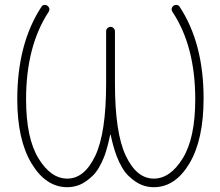

<svg xmlns="http://www.w3.org/2000/svg" viewBox="-20 -779 902 787"><path d="M433.6 -226.6Q433.6 -226.6 432.6 -226.6Q431.6 -226.6 431.6 -226.6Q421.9 -178.7 408.2 -139.6Q386.7 -84 359.4 -58.1Q332 -32.2 307.6 -22Q283.2 -11.7 255.9 -11.7Q168 -11.7 109.4 -108.9Q50.8 -206.1 50.8 -372.1Q50.8 -600.6 150.4 -752Q154.3 -757.8 161.1 -758.8Q163.1 -758.8 164.1 -758.8Q169.9 -758.8 173.8 -755.9Q188.5 -744.1 178.7 -729.5Q86.9 -588.9 86.9 -372.1Q86.9 -212.9 137.7 -129.9Q188.5 -46.9 255.9 -46.9Q326.2 -46.9 370.6 -140.6Q415 -234.4 415 -436.5V-650.4Q415 -658.2 420.4 -663.6Q425.8 -668.9 433.1 -668.9Q440.4 -668.9 445.8 -663.6Q451.2 -658.2 451.2 -650.4V-436.5Q451.2 -234.4 495.6 -140.6Q540 -46.9 610.4 -46.9Q677.7 -46.9 729 -129.9Q780.3 -212.9 780.3 -372.1Q780.3 -588.9 687.5 -729.5Q677.7 -744.1 691.4 -755.9Q696.3 -758.8 702.1 -758.8Q703.1 -758.8 705.1 -758.8Q711.9 -757.8 715.8 -752Q814.5 -602.5 814.5 -376Q814.5 -206.1 756.3 -108.9Q698.2 -11.7 610.4 -11.7Q583 -11.7 558.6 -22Q534.2 -32.2 506.8 -58.1Q479.5 -84 458 -139.6Q443.4 -178.7 433.6 -226.6Z"/></svg>

Font: Gen Jyuu Gothic ExtraLight
Style: Regular
Weight: 100
Designer: [Source Han Sans]
Ryoko NISHIZUKA  (kana & ideographs); Paul D. Hunt (Latin, Greek & Cyrillic); Wenlong ZHANG  (bopomofo
Version: Version 1.002.20150607